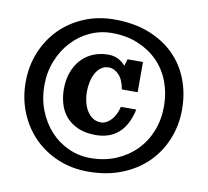

<svg xmlns="http://www.w3.org/2000/svg" viewBox="-81 -820 995 920"><g transform="rotate(10 416.5 -360.0)"><path d="M404 10Q494 10 566.5 -18.5Q639 -47 690 -97Q741 -147 769 -215Q797 -283 797 -361Q797 -439 771 -506.5Q745 -574 695 -623.5Q645 -673 572 -701.5Q499 -730 404 -730Q324 -730 256.5 -701.5Q189 -673 140 -623.5Q91 -574 63.5 -506.5Q36 -439 36 -361Q36 -283 63.5 -215Q91 -147 140 -97Q189 -47 256.5 -18.5Q324 10 404 10ZM404 -56Q347 -56 296.5 -79Q246 -102 208.5 -143Q171 -184 149 -240Q127 -296 127 -361Q127 -425 149 -480.5Q171 -536 209 -577Q247 -618 297 -641Q347 -664 404 -664Q474 -664 530.5 -640.5Q587 -617 627 -576.5Q667 -536 688 -480.5Q709 -425 709 -361Q709 -296 687 -240.5Q665 -185 624.5 -144Q584 -103 528 -79.5Q472 -56 404 -56ZM417 -499Q443 -499 465.5 -476Q488 -453 496 -406H573V-553H498L488 -520Q478 -531 468 -538.5Q458 -546 447.5 -550.5Q437 -555 426 -557Q415 -559 404 -559Q364 -559 330.5 -545Q297 -531 273 -505Q249 -479 235.5 -442Q222 -405 222 -360Q222 -322 232.5 -287Q243 -252 266 -226Q289 -200 324.5 -184.5Q360 -169 410 -169Q477 -169 520.5 -207Q564 -245 581 -323H506Q496 -281 473 -257Q450 -233 424 -233Q403 -233 386.5 -243Q370 -253 358 -271Q346 -289 339.5 -314Q333 -339 333 -369Q333 -391 338 -414.5Q343 -438 353 -456.5Q363 -475 379 -487Q395 -499 417 -499Z"/></g></svg>

Font: GradeGX
Style: Regular
Weight: 100
Width: 1
Designer: Adam Twardoch
Foundry: Adam Twardoch
Version: Version 2.002; DEVELOPMENT